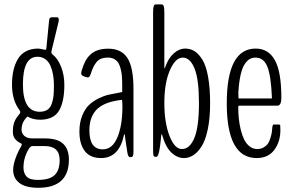

<svg xmlns="http://www.w3.org/2000/svg" viewBox="-20 -721 1347 883"><path d="M156.2 142.6Q97.7 142.6 69.1 120.4Q40.5 98.1 40.5 60.1Q40.5 38.6 51 8.3Q61.5 -22 78.1 -49.8Q80.1 -53.7 80.1 -56.6Q80.1 -59.6 75.7 -62Q39.1 -79.1 39.1 -113.8Q39.1 -120.6 39.6 -127.2Q40 -133.8 40.5 -138.7Q41 -143.6 42.7 -148.9Q44.4 -154.3 45.2 -157.5Q45.9 -160.6 48.6 -165.8Q51.3 -170.9 52 -172.6Q52.7 -174.3 56.4 -179.4Q60.1 -184.6 60.5 -185.3Q61 -186 65.4 -191.7Q69.8 -197.3 70.3 -197.8Q73.2 -202.1 73.2 -205.6Q73.2 -209.5 70.8 -212.9Q35.2 -259.8 35.2 -330.6Q35.2 -366.7 41.5 -395.8Q47.9 -424.8 61.3 -448.2Q74.7 -471.7 98.6 -484.6Q122.6 -497.6 155.3 -497.6Q163.1 -497.6 186 -492.2Q189.5 -491.2 191.2 -492.9Q192.9 -494.6 193.4 -500.5L205.1 -620.6Q206.1 -634.3 209.2 -637.9Q212.4 -641.6 219.7 -641.6H243.7Q247.6 -641.6 249.5 -635.5Q251.5 -629.4 249.5 -621.6L216.8 -486.3Q214.4 -475.6 222.2 -470.2Q245.6 -452.1 260.7 -414.6Q275.9 -377 275.9 -330.6Q275.9 -252.4 251 -211.4Q226.1 -170.4 164.1 -170.4Q130.9 -170.4 106.4 -185.1Q79.1 -159.7 79.1 -125Q79.1 -107.9 91.8 -96.2Q104.5 -84.5 128.4 -84.5H186Q245.6 -84.5 271.2 -59.1Q296.9 -33.7 296.9 12.7Q296.9 142.6 156.2 142.6ZM153.8 106.4Q208 106.4 231.2 84.2Q254.4 62 254.4 15.1Q254.4 -49.3 185.1 -49.3H128.4Q116.7 -49.3 102.3 -17.3Q87.9 14.6 87.9 48.8Q87.9 75.7 102.3 91.1Q116.7 106.4 153.8 106.4ZM162.6 -207Q184.1 -207 197.8 -216.1Q211.4 -225.1 217.8 -243.4Q224.1 -261.7 226.1 -280.3Q228 -298.8 228 -327.6Q228 -353.5 224.4 -375.7Q220.7 -397.9 212.4 -417.7Q204.1 -437.5 188.7 -448.7Q173.3 -460 152.3 -460Q85.4 -460 85.4 -333Q85.4 -207 162.6 -207Z M444.8 5.9Q394.5 5.9 369.9 -26.4Q345.2 -58.6 345.2 -116.2Q345.2 -157.7 358.2 -189.5Q371.1 -221.2 389.9 -238.8Q408.7 -256.3 433.8 -268.6Q459 -280.8 479 -285.2Q499 -289.6 518.6 -293Q538.1 -296.4 542 -297.9V-326.2Q542 -350.1 540.8 -367.7Q539.6 -385.3 535.4 -402.8Q531.2 -420.4 524.4 -431.4Q517.6 -442.4 505.6 -449.2Q493.7 -456.1 477.1 -456.1Q458 -456.1 444.8 -450.9Q431.6 -445.8 422.6 -433.8Q413.6 -421.9 408.4 -410.6Q403.3 -399.4 396.5 -378.9Q390.6 -362.3 381.8 -365.2Q356.4 -370.6 354.5 -378.4Q351.6 -384.3 356.9 -400.4Q363.8 -422.9 372.3 -439.2Q380.9 -455.6 394.8 -469.2Q408.7 -482.9 429.4 -490Q450.2 -497.1 478 -497.1Q538.6 -497.1 566.2 -453.9Q593.8 -410.6 593.8 -312.5V-22.9Q593.8 1.5 584.5 1.5H577.6Q569.3 1.5 565.9 -18.6Q565.4 -22.9 560.1 -56.6Q554.7 -90.3 554.2 -100.6Q554.2 -101.6 553.7 -102.5Q551.3 -105.5 550.3 -100.6Q527.8 5.9 444.8 5.9ZM452.6 -34.2Q497.1 -34.2 520 -89.4Q543 -144.5 543 -231Q543 -261.7 540 -261.7Q539.6 -261.7 525.6 -259.8Q511.7 -257.8 510.7 -257.3Q475.6 -250.5 451.7 -237.3Q427.7 -224.1 414.8 -205.6Q401.9 -187 396.5 -166.7Q391.1 -146.5 391.1 -121.1Q391.1 -34.2 452.6 -34.2Z M826.2 5.9Q794.4 5.9 767.6 -20Q740.7 -45.9 725.1 -102.1Q724.1 -104.5 723.6 -104.5Q721.7 -104.5 719.5 -78.4Q717.3 -52.2 712.2 -26.1Q707 0 698.7 0H693.4Q688 0 686 -5.9Q684.1 -11.7 684.1 -27.3V-667Q684.1 -700.7 695.3 -700.7H724.6Q735.8 -700.7 735.8 -667V-412.6Q735.8 -407.2 737.3 -407.2Q738.8 -407.2 738.8 -409.7Q753.4 -452.6 778.6 -475.1Q803.7 -497.6 832 -497.6Q856 -497.6 875.2 -485.4Q894.5 -473.1 911.1 -446Q927.7 -418.9 937 -367.9Q946.3 -316.9 946.3 -245.6Q946.3 -177.2 935.5 -126.2Q924.8 -75.2 907 -47.6Q889.2 -20 868.9 -7.1Q848.6 5.9 826.2 5.9ZM816.9 -35.6Q852.5 -35.6 873.8 -86.4Q895 -137.2 895 -247.1Q895 -355.5 874.8 -405.8Q854.5 -456.1 820.3 -456.1Q786.6 -456.1 761.2 -397.7Q735.8 -339.4 735.8 -247.1Q735.8 -157.7 759.3 -96.7Q782.7 -35.6 816.9 -35.6Z M1160.2 5.9Q1022.9 5.9 1022.9 -246.1Q1022.9 -497.6 1155.8 -497.6Q1214.4 -497.6 1244.1 -444.3Q1273.9 -391.1 1273.9 -271.5Q1273.9 -234.9 1255.4 -234.9H1078.6Q1075.7 -234.9 1075.7 -227.5Q1075.7 -200.2 1078.4 -174.8Q1081.1 -149.4 1087.4 -123.5Q1093.8 -97.7 1103.3 -78.6Q1112.8 -59.6 1128.2 -47.6Q1143.6 -35.6 1163.1 -35.6Q1180.2 -35.6 1192.9 -43.2Q1205.6 -50.8 1212.4 -60.8Q1219.2 -70.8 1223.9 -86.7Q1228.5 -102.5 1230.2 -113.5Q1231.9 -124.5 1232.9 -139.2Q1234.9 -148.4 1237.3 -148.4H1262.7Q1268.6 -148.4 1269 -142.1V-133.8Q1269.5 -125 1269.5 -123Q1269.5 -68.8 1241.5 -31.5Q1213.4 5.9 1160.2 5.9ZM1077.6 -268.1Q1077.6 -268.1 1230 -268.1Q1230.5 -268.1 1230.5 -272.5Q1226.6 -370.6 1210 -413.3Q1193.4 -456.1 1154.8 -456.1Q1140.1 -456.1 1128.4 -449.5Q1116.7 -442.9 1105.5 -426.3Q1094.2 -409.7 1086.7 -377Q1079.1 -344.2 1076.2 -296.9Q1076.2 -268.1 1077.6 -268.1Z"/></svg>

Font: BenchNine Light
Style: Regular
Weight: 300
Version: Version 1 ; ttfautohint (v0.92.18-e454-dirty) -l 8 -r 50 -G 